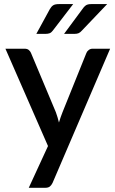

<svg xmlns="http://www.w3.org/2000/svg" viewBox="-20 -748 562 938"><path d="M237 145 518 -510H432C425.3 -510 419.2 -508 413.8 -504C408.2 -500 404.3 -495 402 -489L285.5 -200C282.2 -191.7 279.1 -183.3 276.2 -175C273.4 -166.7 270.7 -158.2 268 -149.5C264 -166.2 259 -182.8 253 -199.5L131.5 -489C129.2 -494.7 125.6 -499.6 120.7 -503.7C115.9 -507.9 109 -510 100 -510H6.5L214.5 -34.5L120.5 169.5H200C210.7 169.5 218.6 167.3 223.7 163C228.9 158.7 233.3 152.7 237 145ZM337.5 -728H267.5C255.2 -728 245.9 -726 239.7 -722C233.6 -718 228.2 -711.8 223.5 -703.5L157.5 -582.5H202C210.3 -582.5 217.2 -583.6 222.7 -585.7C228.2 -587.9 233.3 -592.2 238 -598.5ZM503.5 -728H426C420 -728 414.8 -727.5 410.5 -726.5C406.2 -725.5 402.4 -723.9 399.2 -721.7C396.1 -719.6 393.2 -717 390.5 -714C387.8 -711 385.2 -707.5 382.5 -703.5L293 -582.5H344C352.3 -582.5 359.1 -583.7 364.2 -586C369.4 -588.3 374.7 -592.5 380 -598.5Z"/></svg>

Font: Lato Semibold
Style: Regular
Weight: 600
Designer: Lukasz Dziedzic
Foundry: tyPoland Lukasz Dziedzic
Version: Version 2.006; 2014-01-15